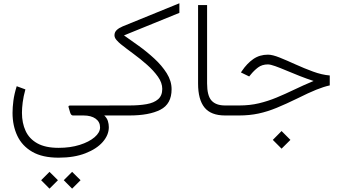

<svg xmlns="http://www.w3.org/2000/svg" viewBox="-20 -688 2035 1144"><path d="M329.1 251.5Q232.9 251.5 172.4 216.6Q111.8 181.6 83.3 121.3Q54.7 61 54.7 -15.6Q54.7 -48.8 59.8 -88.1Q64.9 -127.4 79.6 -174.3L131.3 -155.3Q119.6 -113.3 115.2 -78.1Q110.8 -43 110.8 -15.6Q110.8 44.9 132.6 92Q154.3 139.2 202.4 166Q250.5 192.9 329.1 192.9Q398.9 192.9 454.8 175.3Q510.7 157.7 543.5 129.6Q576.2 101.6 576.2 71.3Q576.2 38.1 549.6 19Q522.9 0 477.5 0H414.6Q403.3 0 397.9 -17.6L388.2 -50.8Q386.7 -59.1 397.5 -59.1H651.4V0H601.1Q617.2 15.1 622.8 33.2Q628.4 51.3 628.4 69.8Q628.4 116.2 592.3 157.7Q556.2 199.2 489 225.3Q421.9 251.5 329.1 251.5ZM409.7 335.9 460 385.7 409.7 436 359.9 385.7ZM274.9 335.9 325.2 385.7 274.9 436 225.1 385.7Z M718.8 -477.1Q757.3 -450.2 805.9 -415.3Q854.5 -380.4 899.4 -339.1Q944.3 -297.9 973.4 -251.7Q1002.4 -205.6 1002.4 -156.2Q1002.4 -68.4 935.5 -34.2Q868.7 0 751 0H631.8V-59.6H750.5Q809.1 -59.6 853.3 -67.4Q897.5 -75.2 922.1 -96.7Q946.8 -118.2 946.8 -158.2Q946.8 -194.8 921.1 -231Q895.5 -267.1 856.4 -301.8Q817.4 -336.4 775.1 -367.4Q732.9 -398.4 699.7 -424.8Q686 -436 674.1 -449.7Q662.1 -463.4 662.1 -478Q662.1 -496.1 675.3 -508.8Q688.5 -521.5 710.9 -530.8L1048.8 -668.5V-611.3Z M1160.2 -657.7H1213.9V-190.9Q1213.9 -118.2 1240.2 -88.9Q1266.6 -59.6 1321.3 -59.6H1342.3V0H1321.3Q1236.8 0 1198.5 -47.4Q1160.2 -94.7 1160.2 -190.4Z M1657.7 92.8 1710.4 145.5 1657.7 197.8 1605.5 145.5ZM1322.8 -59.6H1405.8Q1468.8 -59.6 1522.7 -72.5Q1576.7 -85.4 1627.9 -106.7Q1679.2 -127.9 1732.9 -153.8Q1786.6 -179.7 1848.6 -205.6Q1807.1 -218.8 1765.4 -235.4Q1723.6 -252 1686 -267.8Q1648.4 -283.7 1619.9 -293.9Q1591.3 -304.2 1576.2 -304.2Q1541.5 -304.2 1517.3 -285.9Q1493.2 -267.6 1473.6 -243.2L1464.8 -232.4L1415.5 -256.3L1421.4 -265.1Q1451.7 -310.1 1489.3 -336.2Q1526.9 -362.3 1576.7 -362.3Q1603.5 -362.3 1646.5 -345Q1689.5 -327.6 1741 -304.2Q1792.5 -280.8 1845.2 -261.5Q1897.9 -242.2 1944.8 -238.3V-179.2Q1909.2 -171.4 1864.7 -153.6Q1820.3 -135.7 1751 -101.1Q1684.1 -68.4 1628.9 -45.7Q1573.7 -22.9 1520.3 -11.5Q1466.8 0 1404.3 0H1322.8Z"/></svg>

Font: Vazirmatn UI NL ExtraLight
Style: Regular
Weight: 200
Designer: Saber Rastikerdar
Foundry: Saber Rastikerdar
Version: Version 33.003